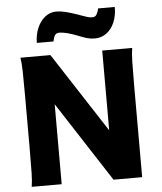

<svg xmlns="http://www.w3.org/2000/svg" viewBox="-62 -1002 892 1056"><g transform="rotate(-5 384.5 -474.5)"><path d="M235.4 -441.4V0H69.8Q74.7 -26.4 75.9 -73.7Q77.1 -121.1 77.1 -212.4V-500.5Q77.1 -591.8 75.9 -639.2Q74.7 -686.5 69.8 -712.9H235.4L521.5 -272.5V-712.9H687Q682.1 -686.5 680.9 -637Q679.7 -587.4 679.7 -500.5V0H521.5ZM287.6 -948.7Q311.5 -948.7 338.4 -942.1Q365.2 -935.5 402.3 -922.9L425.3 -914.6Q447.8 -906.2 459.2 -903.1Q470.7 -899.9 484.4 -899.9Q499.5 -899.9 507.3 -912.8Q515.1 -925.8 519.5 -945.8H611.3Q611.3 -897 595.2 -860.1Q579.1 -823.2 551 -803Q522.9 -782.7 487.8 -782.7Q464.8 -782.7 444.8 -788.3Q424.8 -793.9 392.6 -807.1Q330.1 -831.5 293.9 -831.5Q277.3 -831.5 269.8 -818.6Q262.2 -805.7 258.8 -786.1H167Q167 -830.6 182.9 -867.9Q198.7 -905.3 226.3 -927Q253.9 -948.7 287.6 -948.7Z"/></g></svg>

Font: Lesson One Extra
Style: Regular
Weight: 800
Designer: But Ko, Victor Gaultney, Annie Olsen, Julie Remington, Don Collingsworth, Eric Hays, Becca Hirsbrunner
Version: Version 1.100